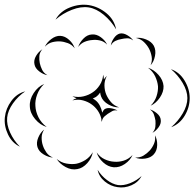

<svg xmlns="http://www.w3.org/2000/svg" viewBox="-101 -724 840 830"><path d="M139 -639Q159 -675 200.5 -691.5Q242 -708 283 -702Q325 -695 359 -667Q393 -639 401 -597Q380 -633 347.5 -660Q315 -687 282 -692Q249 -697 209.5 -681.5Q170 -666 139 -639ZM378 -527Q380 -542 391 -558.5Q402 -575 417 -579Q432 -582 449 -572Q466 -562 475 -549Q462 -559 448.5 -558.5Q435 -558 423 -555Q410 -553 397.5 -547Q385 -541 378 -527ZM237 -521Q243 -540 259.5 -557Q276 -574 296 -575Q316 -577 335 -563Q354 -549 362 -531Q349 -545 331.5 -549Q314 -553 298 -551Q282 -550 265.5 -543.5Q249 -537 237 -521ZM93 -522Q101 -540 120.5 -555Q140 -570 160 -569Q180 -568 198 -551.5Q216 -535 222 -515Q210 -531 192.5 -537.5Q175 -544 159 -545Q142 -546 124.5 -541.5Q107 -537 93 -522ZM486 -560Q507 -563 530.5 -553.5Q554 -544 564 -526Q574 -507 569 -482Q564 -457 550 -442Q558 -461 554.5 -480Q551 -499 543 -514Q535 -529 521 -542.5Q507 -556 486 -560ZM104 -399Q86 -402 68.5 -415.5Q51 -429 48 -446Q44 -464 55 -482.5Q66 -501 82 -511Q70 -497 69 -481Q68 -465 71 -451Q74 -437 81 -422.5Q88 -408 104 -399ZM539 -431Q564 -423 584 -400.5Q604 -378 606 -352Q607 -327 590 -302Q573 -277 550 -267Q568 -285 575.5 -307.5Q583 -330 582 -351Q580 -372 570 -393.5Q560 -415 539 -431ZM638 -425Q675 -412 697 -375.5Q719 -339 719 -300Q719 -260 697.5 -224Q676 -188 639 -174Q669 -200 689 -234Q709 -268 709 -300Q709 -331 688.5 -365.5Q668 -400 638 -425ZM212 -290Q220 -296 230 -299Q220 -303 212 -308Q237 -302 260 -307.5Q283 -313 300 -325Q317 -336 330 -356Q343 -376 345 -401Q348 -392 348 -381Q354 -389 361 -396Q350 -375 350.5 -354Q351 -333 358 -316Q365 -299 378.5 -283Q392 -267 414 -260Q391 -259 367.5 -272.5Q344 -286 336 -307Q333 -315 332 -324Q324 -312 314 -305Q307 -301 300 -298Q306 -295 311 -291Q323 -282 330.5 -267.5Q338 -253 341 -237Q345 -247 351 -252Q362 -259 379 -256Q396 -253 407 -246Q394 -249 384 -243.5Q374 -238 365 -232Q358 -227 351 -221Q344 -215 341 -206Q340 -202 339 -197Q337 -203 337 -211Q332 -231 321 -246.5Q310 -262 296 -272Q280 -284 258 -290Q236 -296 212 -290ZM101 -175Q73 -183 51 -209Q29 -235 28 -264Q26 -293 44.5 -321.5Q63 -350 90 -361Q69 -341 59.5 -315Q50 -289 52 -266Q53 -242 65 -217.5Q77 -193 101 -175ZM-15 -90Q-49 -106 -66.5 -143Q-84 -180 -80 -217Q-76 -255 -52 -287.5Q-28 -320 8 -329Q-23 -308 -45 -277Q-67 -246 -70 -216Q-73 -186 -57.5 -151.5Q-42 -117 -15 -90ZM547 -251Q562 -247 577.5 -234Q593 -221 594 -205Q596 -189 584 -173Q572 -157 558 -150Q569 -162 570.5 -176Q572 -190 571 -203Q569 -215 564.5 -228.5Q560 -242 547 -251ZM128 -43Q108 -44 87.5 -56.5Q67 -69 61 -88Q55 -107 64.5 -129.5Q74 -152 90 -164Q79 -147 79 -129Q79 -111 84 -96Q89 -80 99.5 -65Q110 -50 128 -43ZM569 -139Q579 -121 578.5 -97Q578 -73 564 -57Q551 -42 526.5 -38.5Q502 -35 483 -43Q504 -42 519.5 -51.5Q535 -61 546 -73Q557 -85 564.5 -102Q572 -119 569 -139ZM300 -66Q296 -41 276.5 -19Q257 3 233 7Q208 12 182.5 -2Q157 -16 144 -37Q163 -21 186 -17Q209 -13 228 -16Q248 -20 267.5 -32Q287 -44 300 -66ZM472 -54Q462 -31 438.5 -15Q415 1 390 -1Q366 -3 345 -22Q324 -41 317 -65Q331 -45 351.5 -35.5Q372 -26 392 -25Q412 -23 433.5 -29.5Q455 -36 472 -54ZM511 37Q497 64 467 77Q437 90 407 85Q377 81 352 60.5Q327 40 321 10Q337 36 361 54Q385 72 409 76Q433 79 461 68Q489 57 511 37Z"/></svg>

Font: Rubik Puddles
Style: Regular
Weight: 400
Designer: Hubert and Fischer, NaN
Foundry: Hubert and Fischer, NaN
Version: Version 2.200